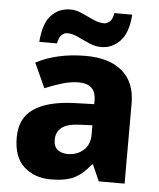

<svg xmlns="http://www.w3.org/2000/svg" viewBox="-54 -811 721 868"><g transform="rotate(5 306.5 -377.0)"><path d="M318 -560Q425 -560 484 -510Q543 -460 543 -364V0H426L393 -74H389Q354 -29 315 -9.5Q276 10 208 10Q135 10 87 -33Q39 -76 39 -166Q39 -253 100.5 -295.5Q162 -338 281 -343L375 -346V-362Q375 -402 354.5 -420Q334 -438 298 -438Q262 -438 223 -426.5Q184 -415 144 -398L93 -510Q138 -534 195 -547Q252 -560 318 -560ZM324 -248Q261 -246 236 -225.5Q211 -205 211 -170Q211 -139 229 -125Q247 -111 275 -111Q317 -111 346 -136.5Q375 -162 375 -206V-250ZM103 -605Q109 -689 144 -726Q179 -763 231 -763Q257 -763 284 -750.5Q311 -738 337.5 -726Q364 -714 388 -714Q400 -714 412.5 -724.5Q425 -735 430 -764H511Q505 -681 469 -643.5Q433 -606 384 -606Q356 -606 328.5 -618Q301 -630 275 -642.5Q249 -655 225 -655Q213 -655 201 -644.5Q189 -634 183 -605Z"/></g></svg>

Font: Noto Sans Kannada ExtraBold
Style: Regular
Weight: 800
Designer: Jelle Bosma - Monotype Design Team
Foundry: Monotype Imaging Inc.
Version: Version 2.005; ttfautohint (v1.8.4.7-5d5b)